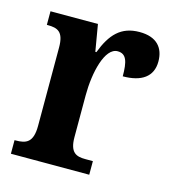

<svg xmlns="http://www.w3.org/2000/svg" viewBox="-87 -622 635 696"><g transform="rotate(15 230.0 -273.5)"><path d="M16 0H310V-51H282C248 -51 223 -59 223 -118V-275C223 -360 246 -459 294 -459C327 -459 335 -431 335 -376C405 -376 446 -404 446 -461C446 -512 418 -547 353 -547C283 -547 247 -507 220 -436H216L199 -536H21V-485H24C62 -485 85 -476 85 -417V-123C85 -60 59 -51 20 -51H16Z"/></g></svg>

Font: Noto Serif Sinhala Condensed
Style: Bold
Weight: 700
Width: 3
Designer: Jelle Bosma - Monotype Design Team
Foundry: Monotype Imaging Inc.
Version: Version 2.007